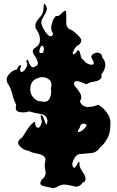

<svg xmlns="http://www.w3.org/2000/svg" viewBox="-20 -949 602 987"><path d="M235.8 14.2Q217.3 12.2 197.8 5.4Q187.5 2 187.5 -6.8Q187.5 -14.6 195.3 -26.4Q214.8 -41 214.8 -60.5Q214.8 -65.4 213.4 -70.8Q210 -84.5 210 -97.2Q210 -109.4 212.9 -121.1Q214.8 -130.4 212.4 -136.7Q209.5 -142.6 203.6 -147Q189.5 -157.2 165.5 -160.6Q141.6 -164.6 127.9 -173.8Q100.6 -176.3 80.6 -198.7Q73.2 -207 73.2 -215.3Q73.2 -229 94.2 -242.7Q108.4 -264.2 124 -288.6Q139.6 -312.5 161.1 -324.7Q160.6 -320.3 160.6 -316.4Q160.6 -300.8 169.9 -293.9Q172.9 -292 175.8 -292Q184.6 -292 191.4 -311.5Q197.8 -319.8 191.9 -339.4Q186.5 -358.9 191.4 -357.9Q202.1 -352.5 207.5 -333Q213.4 -313.5 217.3 -309.6Q219.2 -308.1 220.7 -311.5Q222.2 -314.9 224.1 -326.2Q221.7 -358.4 187.5 -363.3Q153.8 -368.7 129.9 -376.5Q115.7 -371.1 99.1 -371.1Q90.8 -371.1 81.5 -372.6Q61 -376 61 -395.5Q61 -402.3 63.5 -410.6Q50.8 -434.6 44.4 -460.9Q38.1 -487.8 25.4 -511.2Q14.2 -525.4 14.2 -539.1Q14.2 -551.3 22.9 -563.5Q42.5 -588.4 67.9 -592.8Q72.3 -608.9 83 -613.8Q93.8 -618.2 83 -594.7Q83 -586.4 85 -583Q87.4 -579.1 90.8 -579.1Q90.8 -579.1 91.3 -579.1Q101.6 -579.1 113.3 -599.1Q120.1 -609.9 120.1 -618.7Q120.1 -626.5 114.7 -632.3Q121.1 -651.4 126.5 -632.8Q132.3 -614.3 143.1 -605.5Q147 -603 150.9 -603Q155.3 -603 160.6 -607.4Q171.4 -611.3 173.8 -617.7Q175.8 -623.5 173.8 -630.9Q168.9 -647.9 154.3 -668.5Q148.4 -677.2 148.4 -684.6Q148.4 -695.3 160.2 -703.6Q185.5 -716.8 185.5 -743.7Q185.5 -771 169.9 -793Q162.1 -803.7 161.6 -812.5Q160.6 -821.8 164.1 -829.6Q170.4 -845.2 184.1 -859.4Q198.2 -873.5 201.7 -891.1Q204.1 -902.3 204.6 -920.9Q205.1 -929.2 207.5 -929.2Q211.4 -928.7 219.2 -914.6Q222.2 -905.3 220.2 -897Q217.8 -888.7 213.4 -880.9Q205.6 -865.7 196.8 -850.6Q192.4 -842.8 192.4 -834.5Q192.4 -826.7 196.3 -817.9Q199.2 -806.6 213.4 -785.2Q227.5 -763.7 239.7 -762.7Q244.1 -762.2 247.6 -765.1Q251 -768.1 253.4 -775.4Q243.2 -789.6 243.2 -806.6Q243.2 -814 245.1 -822.3Q251 -848.6 266.6 -866.7Q268.6 -866.2 271 -866.2Q284.7 -866.2 296.4 -879.9Q310.5 -895.5 319.3 -893.6Q320.8 -877.9 320.8 -859.4Q320.8 -848.1 320.3 -835.4Q320.3 -834 320.3 -832.5Q320.3 -802.2 349.6 -793.5Q369.1 -781.2 389.6 -758.3Q397.9 -749 397.9 -740.2Q397.9 -727.5 380.4 -715.3Q370.6 -712.4 360.8 -693.8Q350.6 -674.8 355 -670.9Q356.4 -669.4 359.9 -670.4Q363.8 -671.9 370.1 -676.8Q375.5 -686.5 378.9 -689.5Q382.3 -691.9 384.8 -689.9Q390.6 -685.1 394.5 -665Q397.9 -645 410.6 -640.1Q417 -626.5 435.5 -619.6Q453.6 -612.8 460.4 -619.6Q462.9 -622.6 461.9 -628.4Q460.9 -634.3 454.1 -644Q449.7 -650.9 449.7 -656.7Q449.7 -666.5 461.4 -672.9Q471.2 -678.7 480.5 -678.7Q487.8 -678.7 494.1 -674.8Q499 -671.9 502 -667Q505.4 -661.6 505.9 -653.3Q521.5 -635.7 521.5 -616.2Q521.5 -612.8 521 -608.9Q517.1 -585.4 501.5 -566.9Q503.9 -555.2 500 -548.3Q496.6 -541.5 489.3 -537.6Q476.1 -530.3 456.5 -527.8Q437 -525.4 425.3 -515.6Q416 -518.6 397 -526.4Q377.9 -534.2 367.2 -530.8Q362.8 -529.3 361.3 -524.4Q359.9 -519.5 362.3 -510.3Q377.9 -491.7 391.1 -471.7Q397.5 -461.4 397.5 -450.7Q397.5 -439 390.6 -426.3Q405.3 -398.9 431.6 -398.9Q431.6 -398.9 434.1 -398.9Q461.9 -400.4 484.9 -410.6Q513.2 -394.5 532.7 -365.2Q547.9 -342.8 547.9 -316.9Q547.9 -309.6 546.9 -301.8Q546.9 -299.8 546.9 -297.9Q546.9 -267.6 533.2 -240.2Q519 -211.4 494.1 -190.9Q476.6 -164.1 447.8 -162.1Q419.4 -159.7 392.1 -157.2Q370.6 -156.2 357.4 -126Q351.6 -112.8 351.6 -103.5Q351.6 -91.3 361.3 -85.9Q370.6 -91.3 380.4 -110.4Q389.6 -129.4 388.7 -99.6Q391.1 -85 404.8 -64.9Q418.9 -45.4 419.9 -29.8Q419.9 -22.9 416.5 -17.6Q412.6 -12.2 403.3 -8.8Q391.1 10.3 372.1 10.3Q365.7 10.3 358.9 8.3Q330.6 0.5 307.1 -0.5Q289.6 2 272 12.2Q262.2 18.1 252.4 18.1Q244.1 18.1 235.8 14.2ZM412.6 -287.1Q424.3 -298.3 424.3 -304.7Q424.3 -311 414.1 -313Q411.1 -313.5 409.2 -313.5Q393.1 -313.5 389.2 -291Q371.6 -266.1 387.7 -271Q404.3 -276.4 412.6 -287.1ZM170.4 -432.6Q180.2 -427.7 190.9 -428.2Q200.2 -425.8 207.5 -425.8Q228 -425.8 235.4 -443.4Q243.2 -460.4 243.2 -479Q243.2 -486.8 241.7 -494.6Q244.6 -504.4 244.6 -512.7Q244.6 -534.7 225.1 -544.9Q211.4 -552.2 197.3 -552.2Q183.6 -552.2 169.4 -545.4Q139.6 -534.2 136.2 -499.5Q135.7 -494.1 135.7 -489.3Q135.7 -462.4 153.8 -445.3Q161.1 -437 170.4 -432.6ZM205.6 -694.8Q205.1 -706.1 202.6 -710Q200.2 -714.4 197.3 -714.4Q188.5 -714.4 183.1 -691.9Q182.1 -687.5 182.1 -684.1Q182.1 -675.8 189.9 -675.8Q194.3 -675.8 200.7 -678.2Q203.1 -682.1 204.1 -686.5Q205.1 -690.4 205.6 -694.8Z"/></svg>

Font: Brazier Flame
Style: Regular
Weight: 400
Designer: Walter E Stewart
Version: 0.1